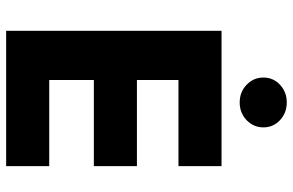

<svg xmlns="http://www.w3.org/2000/svg" viewBox="-184 -768 952 624"><g transform="rotate(90 292.0 -456.0)"><path d="M520 -700V-560H240V-425H520V-285H240V-140H520V0H80V-700ZM394 -836Q394 -804 370.5 -781.5Q347 -759 313 -759Q279 -759 255.5 -781.5Q232 -804 232 -836Q232 -868 255.5 -890Q279 -912 313 -912Q347 -912 370.5 -890Q394 -868 394 -836Z"/></g></svg>

Font: Goli Bold
Style: Regular
Weight: 700
Designer: jaikishan Patel
Foundry: MagicType
Version: Version 1.000